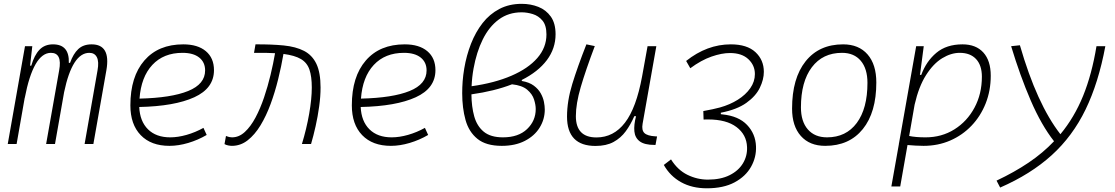

<svg xmlns="http://www.w3.org/2000/svg" viewBox="-20 -762 5899 1016"><path d="M150.9 -517.6 139.2 -414.6H145.5Q161.6 -470.2 189 -498.8Q216.3 -527.3 260.3 -527.3Q347.7 -527.3 344.2 -429.2H350.6Q367.7 -477.5 394.3 -502.4Q420.9 -527.3 464.8 -527.3Q566.9 -527.3 543 -390.6L474.1 0H427.7L496.1 -389.6Q504.4 -435.5 492.7 -459Q481 -482.4 452.6 -482.4Q362.8 -482.4 319.3 -274.4L271 0H224.1L293 -389.6Q310.1 -482.4 249.5 -482.4Q156.7 -482.4 110.8 -242.7V-244.6L67.9 0H21L112.3 -517.6Z M880.9 -35.2Q921.4 -35.2 967.5 -48.3Q1013.7 -61.5 1056.6 -85.4L1073.7 -47.9Q1027.8 -21 976.1 -5.6Q924.3 9.8 876.5 9.8Q779.3 9.8 724.6 -46.9Q669.9 -103.5 669.9 -204.6Q669.9 -356.4 743.9 -441.9Q817.9 -527.3 949.7 -527.3Q1026.4 -527.3 1069.3 -491.2Q1112.3 -455.1 1112.3 -390.6Q1112.3 -294.9 1008.1 -247.3Q903.8 -199.7 716.8 -195.8Q720.2 -120.1 763.2 -77.6Q806.2 -35.2 880.9 -35.2ZM718.3 -240.2Q886.2 -244.1 975.8 -280.5Q1065.4 -316.9 1065.4 -389.2Q1065.4 -432.6 1034.2 -457.5Q1002.9 -482.4 945.8 -482.4Q845.7 -482.4 786.1 -418.5Q726.6 -354.5 718.3 -240.2Z M1577.6 0Q1602.1 -80.1 1616 -159.7Q1629.9 -239.3 1629.9 -298.8Q1629.9 -357.4 1617.4 -393.8Q1605 -430.2 1572.5 -449.5Q1540 -468.8 1480 -476.6Q1468.8 -411.1 1451.9 -342.8Q1435.1 -274.4 1411.9 -211.4Q1388.7 -148.4 1358.4 -98.6Q1328.1 -48.8 1290.5 -19.5Q1252.9 9.8 1207 9.8Q1199.2 9.8 1187.7 7.6Q1176.3 5.4 1168 0.5L1175.8 -42.5Q1188.5 -37.6 1195.8 -36.4Q1203.1 -35.2 1208 -35.2Q1244.6 -35.2 1275.6 -63.7Q1306.6 -92.3 1332 -139.9Q1357.4 -187.5 1377.2 -246.1Q1397 -304.7 1411.6 -365.5Q1426.3 -426.3 1435.5 -480.5Q1411.6 -481.9 1383.8 -482.4Q1356 -482.9 1324.2 -482.4L1332 -527.3Q1417 -527.8 1481.2 -521.5Q1545.4 -515.1 1588.9 -492.7Q1632.3 -470.2 1654.3 -424.1Q1676.3 -377.9 1676.3 -298.8Q1676.3 -251.5 1668.9 -198.5Q1661.6 -145.5 1650.1 -94.2Q1638.7 -43 1626 0Z M2052.7 -35.2Q2093.3 -35.2 2139.4 -48.3Q2185.5 -61.5 2228.5 -85.4L2245.6 -47.9Q2199.7 -21 2147.9 -5.6Q2096.2 9.8 2048.3 9.8Q1951.2 9.8 1896.5 -46.9Q1841.8 -103.5 1841.8 -204.6Q1841.8 -356.4 1915.8 -441.9Q1989.7 -527.3 2121.6 -527.3Q2198.2 -527.3 2241.2 -491.2Q2284.2 -455.1 2284.2 -390.6Q2284.2 -294.9 2179.9 -247.3Q2075.7 -199.7 1888.7 -195.8Q1892.1 -120.1 1935.1 -77.6Q1978 -35.2 2052.7 -35.2ZM1890.1 -240.2Q2058.1 -244.1 2147.7 -280.5Q2237.3 -316.9 2237.3 -389.2Q2237.3 -432.6 2206.1 -457.5Q2174.8 -482.4 2117.7 -482.4Q2017.6 -482.4 1958 -418.5Q1898.4 -354.5 1890.1 -240.2Z M2741.2 -338.9V-333.5Q2780.8 -326.7 2804.7 -308.8Q2828.6 -291 2841.3 -268.3Q2854 -245.6 2858.4 -222.9Q2862.8 -200.2 2862.8 -182.6Q2862.8 -130.4 2835.4 -86.4Q2808.1 -42.5 2757.1 -16.4Q2706.1 9.8 2635.3 9.8Q2552.2 9.8 2506.6 -27.1Q2460.9 -64 2443.4 -127.2Q2425.8 -190.4 2425.8 -269Q2425.8 -299.8 2428.2 -332Q2430.7 -364.3 2436.5 -398.9Q2448.2 -468.8 2472.4 -530.5Q2496.6 -592.3 2533.7 -639.9Q2570.8 -687.5 2622.6 -714.6Q2674.3 -741.7 2740.7 -741.7Q2788.1 -741.7 2828.9 -725.6Q2869.6 -709.5 2894.8 -674.1Q2919.9 -638.7 2919.9 -580.6Q2919.9 -505.4 2873.8 -443.8Q2827.6 -382.3 2741.2 -338.9ZM2475.6 -305.7Q2597.2 -322.8 2686 -361.1Q2774.9 -399.4 2823.2 -454.8Q2871.6 -510.3 2871.6 -579.6Q2871.6 -627.9 2850.6 -653.1Q2829.6 -678.2 2799.3 -687.5Q2769 -696.8 2740.2 -696.8Q2670.9 -696.8 2619.4 -658.7Q2567.9 -620.6 2534.7 -553.5Q2501.5 -486.3 2485.8 -398.9Q2477.5 -353 2475.6 -305.7ZM2689.5 -315.9Q2596.7 -279.8 2474.6 -262.7Q2475.1 -197.8 2489.5 -146.2Q2503.9 -94.7 2540 -64.9Q2576.2 -35.2 2641.6 -35.2Q2723.1 -35.2 2769 -78.9Q2814.9 -122.6 2814.9 -185.1Q2814.9 -207.5 2805.9 -235.8Q2796.9 -264.2 2770 -287.1Q2743.2 -310.1 2689.5 -315.9Z M3131.3 10.3Q2980.5 10.3 2980.5 -145Q2980.5 -227.1 3008.3 -317.6Q3036.1 -408.2 3083 -527.3L3127.4 -518.1Q3078.6 -388.7 3053 -300.8Q3027.3 -212.9 3027.3 -147.5Q3027.3 -34.7 3136.2 -34.7Q3227.1 -34.7 3287.1 -112.8Q3347.2 -190.9 3377.9 -358.4L3406.7 -517.6H3453.1L3380.4 -106.9Q3374.5 -73.2 3389.9 -58.1Q3405.3 -43 3448.2 -40.5L3457 -40L3448.7 4.9H3443.4Q3390.6 4.9 3365.5 -13.9Q3340.3 -32.7 3336.9 -66.7Q3333.5 -100.6 3345.7 -147H3336.4Q3317.4 -103 3291.3 -67.4Q3265.1 -31.7 3226.6 -10.7Q3188 10.3 3131.3 10.3Z M3720.2 234.4Q3642.1 234.4 3584 202.1Q3525.9 169.9 3492.7 110.8L3530.8 81.5Q3565.9 137.7 3617.7 163.1Q3669.4 188.5 3726.1 188.5Q3793.9 188.5 3840.8 165Q3887.7 141.6 3911.4 102.3Q3935.1 63 3933.1 16.1Q3930.7 -49.3 3877.4 -89.6Q3824.2 -129.9 3726.6 -129.9Q3724.6 -129.9 3719.5 -129.9Q3714.4 -129.9 3703.1 -129.4L3701.7 -174.3Q3729 -179.2 3751.5 -184.1Q3773.9 -189 3790 -193.4Q3842.3 -208 3884 -234.1Q3925.8 -260.3 3950.2 -295.2Q3974.6 -330.1 3974.6 -370.1Q3974.6 -416.5 3939.9 -449Q3905.3 -481.4 3842.8 -481.4Q3799.3 -481.4 3745.1 -462.6Q3690.9 -443.8 3632.8 -400.9L3610.8 -439.5Q3721.2 -527.3 3847.2 -527.3Q3933.1 -527.3 3977.5 -486.1Q4022 -444.8 4022 -381.8Q4022 -341.3 4000.7 -297.4Q3979.5 -253.4 3929.7 -217.8Q3879.9 -182.1 3794.4 -165.5V-157.7L3802.7 -156.7Q3888.7 -147.9 3933.3 -100.8Q3978 -53.7 3980.5 12.2Q3982.9 69.8 3954.3 120.6Q3925.8 171.4 3867.2 202.9Q3808.6 234.4 3720.2 234.4Z M4346.7 9.8Q4264.2 9.8 4217.8 -42.5Q4171.4 -94.7 4171.4 -187.5Q4171.4 -347.7 4242.9 -437.5Q4314.5 -527.3 4441.4 -527.3Q4524.4 -527.3 4570.8 -474.1Q4617.2 -420.9 4617.2 -325.2Q4617.2 -167.5 4545.7 -78.9Q4474.1 9.8 4346.7 9.8ZM4356.4 -35.2Q4457 -35.2 4513.7 -111.3Q4570.3 -187.5 4570.3 -323.7Q4570.3 -398.4 4534.9 -440.4Q4499.5 -482.4 4435.5 -482.4Q4333.5 -482.4 4275.9 -406Q4218.3 -329.6 4218.3 -193.8Q4218.3 -119.1 4254.9 -77.1Q4291.5 -35.2 4356.4 -35.2Z M4743.7 224.6H4696.8L4736.8 -0.5Q4736.3 -0.5 4735.8 -0.5L4736.8 -1.5L4828.1 -517.6H4868.2L4849.6 -375.5L4847.7 -365.7H4855Q4881.3 -437.5 4934.8 -482.4Q4988.3 -527.3 5073.2 -527.3Q5144.5 -527.3 5183.6 -484.1Q5222.7 -440.9 5222.7 -361.3Q5222.7 -282.2 5195.8 -214.6Q5168.9 -147 5120.8 -96.7Q5072.8 -46.4 5008.1 -18.3Q4943.4 9.8 4867.2 9.8Q4845.7 9.8 4824.7 8.5Q4803.7 7.3 4782.2 5.4ZM4791 -42.5Q4825.2 -35.2 4877.9 -35.2Q4962.9 -35.2 5030.3 -77.4Q5097.7 -119.6 5136.7 -192.4Q5175.8 -265.1 5175.8 -356.4Q5175.8 -416.5 5145 -449.5Q5114.3 -482.4 5058.6 -482.4Q5012.7 -482.4 4965.8 -453.9Q4918.9 -425.3 4880.4 -364.7Q4841.8 -304.2 4819.8 -208Z M5272.5 230.5 5253.4 193.8Q5347.7 149.4 5423.3 98.4Q5499 47.4 5557.6 -14.6Q5490.7 -99.6 5434.3 -230.2Q5377.9 -360.8 5330.6 -517.6L5377 -522.5Q5466.8 -211.4 5591.3 -51.8Q5665 -140.6 5711.4 -254.6Q5757.8 -368.7 5782.2 -517.6H5829.1Q5793 -323.7 5724.4 -182.4Q5655.8 -41 5545.2 59.3Q5434.6 159.7 5272.5 230.5Z"/></svg>

Font: Cascadia Mono NF ExtraLight
Style: Italic
Weight: 200
Italic angle: -10°
Monospace: yes
Designer: Aaron Bell
Foundry: Saja Typeworks
Version: Version 2404.023; ttfautohint (v1.8.4)